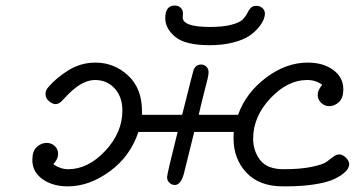

<svg xmlns="http://www.w3.org/2000/svg" viewBox="-20 -659 1264 684"><path d="M95.2 -88.9Q95.2 -121.1 111.1 -135.5Q127 -149.9 146 -149.9Q163.1 -149.9 175 -138.9Q187 -127.9 187 -109.9Q187 -92.8 170.9 -75.2V-73.2Q195.8 -56.2 223.1 -56.2Q293.9 -56.2 355 -121.6Q416 -187 416 -265.1Q416 -314 388.4 -344Q360.8 -374 318.8 -374Q301.8 -374 284.4 -366.9Q267.1 -359.9 252 -348.4Q236.8 -336.9 226.3 -326.4Q215.8 -315.9 207 -306.4Q198.2 -296.9 196.8 -295.9Q187 -288.1 178.2 -288.1Q167 -288.1 154.5 -298.6Q142.1 -309.1 142.1 -324.2Q142.1 -337.4 151.9 -348.1Q179.7 -381.3 223.9 -408.7Q268.1 -436 319.8 -436Q386.7 -436 436.3 -390.1Q485.8 -344.2 485.8 -263.2V-250H628.9Q667 -402.8 670.9 -413.1Q679.7 -429.2 695.8 -429.2Q707 -429.2 715.1 -421.6Q723.1 -414.1 723.1 -400.9Q723.1 -393.1 719.5 -377.9Q715.8 -362.8 706.3 -325.9Q696.8 -289.1 688 -250H828.1Q856 -328.1 927.5 -382.1Q999 -436 1076.2 -436Q1132.3 -436 1167.7 -409.4Q1203.1 -382.8 1203.1 -340.8Q1203.1 -310.1 1187.5 -295.4Q1171.9 -280.8 1152.8 -280.8Q1136.7 -280.8 1124.3 -292.5Q1111.8 -304.2 1111.8 -321Q1111.8 -337.9 1127.9 -356.9Q1105 -374 1074.2 -374Q1004.4 -374 943.1 -308.6Q881.8 -243.2 881.8 -165Q881.8 -121.1 907 -88.6Q932.1 -56.2 990.2 -56.2Q1051.3 -56.2 1091.1 -64.7Q1130.9 -73.2 1143.3 -82.5Q1155.8 -91.8 1167 -100.3Q1178.2 -108.9 1189.2 -108.9Q1200.2 -108.9 1212.2 -97.4Q1224.1 -85.9 1224.1 -73.2Q1224.1 -67.4 1219.5 -58.6Q1214.8 -49.8 1200 -38.3Q1185.1 -26.9 1161.6 -17.3Q1138.2 -7.8 1095.7 -1.5Q1053.2 4.9 998 4.9H987.8Q903.8 4.9 857.9 -43.9Q812 -92.8 812 -166Q812 -181.2 813 -189H671.9Q669.9 -179.2 634.8 -39.1Q623.5 0 603 0Q591.8 0 583.5 -8.1Q575.2 -16.1 575.2 -27.8Q575.2 -39.1 612.8 -189H473.1Q444.3 -102.1 371.1 -48.6Q297.9 4.9 222.2 4.9Q167 4.9 131.1 -21Q95.2 -46.9 95.2 -88.9ZM568.8 -594.2Q568.8 -639.2 602.1 -639.2Q615.2 -639.2 623.5 -631.6Q631.8 -624 631.8 -610.8Q631.8 -608.9 631.3 -604Q630.9 -599.1 630.9 -597.2Q630.9 -563 728 -563Q773.9 -563 803.5 -570.6Q833 -578.1 844 -589.1Q855 -600.1 860.6 -611.6Q866.2 -623 873 -630.6Q879.9 -638.2 894 -638.2Q906.2 -638.2 915 -630.1Q923.8 -622.1 923.8 -609.9Q923.8 -602.1 919.4 -590.1Q915 -578.1 901.6 -561.5Q888.2 -544.9 867.7 -531Q847.2 -517.1 810.5 -507.6Q773.9 -498 727.1 -498Q640.1 -498 604.5 -527.6Q568.8 -557.1 568.8 -594.2Z"/></svg>

Font: CMU Typewriter Text Variable Width
Style: Italic
Weight: 500
Italic angle: -14.04°
Version: Version 0.7.0